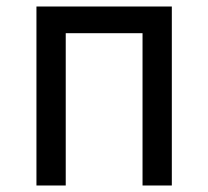

<svg xmlns="http://www.w3.org/2000/svg" viewBox="-20 -570 640 590"><path d="M92 0V-550H508V0H418V-468H182V0Z"/></svg>

Font: NKDuy Mono
Style: Regular
Weight: 400
Monospace: yes
Designer: NKDuy
Foundry: NKDuy
Version: Version 2.251; ttfautohint (v1.8.4.7-5d5b)